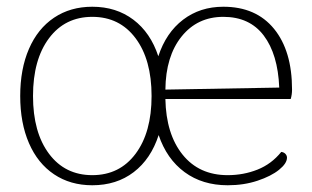

<svg xmlns="http://www.w3.org/2000/svg" viewBox="-20 -540 925 570"><path d="M40 -255Q40 -335 66 -395Q92 -455 140.5 -487.5Q189 -520 254 -520Q325 -520 376 -481.5Q427 -443 450 -373Q473 -443 523.5 -481.5Q574 -520 643 -520Q740 -520 793.5 -454.5Q847 -389 847 -274Q847 -259 843 -246H471Q473 -142 522 -81Q571 -20 656 -20Q703 -20 744.5 -36.5Q786 -53 815 -89Q823 -88 827.5 -83Q832 -78 832 -72Q832 -55 808.5 -36Q785 -17 744.5 -3.5Q704 10 656 10Q581 10 528 -29Q475 -68 451 -139Q428 -68 377 -29Q326 10 254 10Q189 10 140.5 -22.5Q92 -55 66 -115Q40 -175 40 -255ZM430 -255Q430 -363 382.5 -426.5Q335 -490 254 -490Q173 -490 125.5 -426.5Q78 -363 78 -255Q78 -147 125.5 -83.5Q173 -20 254 -20Q335 -20 382.5 -83.5Q430 -147 430 -255ZM809 -280Q805 -379 763 -434.5Q721 -490 643 -490Q566 -490 519 -431.5Q472 -373 471 -274Z"/></svg>

Font: Thasadith
Style: Regular
Weight: 400
Designer: Cadson Demak Co.,Ltd.
Foundry: Cadson Demak Co.,Ltd.
Version: Version 1.000; ttfautohint (v1.6)